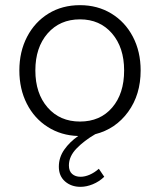

<svg xmlns="http://www.w3.org/2000/svg" viewBox="-20 -520 619 744"><path d="M461 -247Q461 -336 414 -390.5Q367 -445 290 -445Q212 -445 164.5 -390.5Q117 -336 117 -247Q117 -158 164.5 -103.5Q212 -49 290 -49Q368 -49 414.5 -103Q461 -157 461 -247ZM208 126Q208 90 229 60Q250 30 283 7Q217 5 165 -28Q113 -61 84 -118Q55 -175 55 -247Q55 -320 85 -377.5Q115 -435 168 -467.5Q221 -500 290 -500Q358 -500 411.5 -467.5Q465 -435 495 -377.5Q525 -320 525 -247Q525 -153 476.5 -86.5Q428 -20 349 0Q306 25 276.5 55.5Q247 86 247 121Q247 143 259.5 154Q272 165 292 165Q309 165 327.5 157Q346 149 363 134L384 165Q364 184 339.5 194Q315 204 292 204Q256 204 232 183Q208 162 208 126Z"/></svg>

Font: Hanken Grotesk Light
Style: Regular
Weight: 300
Designer: Alfredo Marco Pradil
Foundry: Hanken Design Co.
Version: Version 3.014